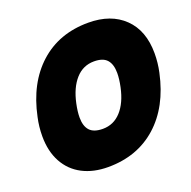

<svg xmlns="http://www.w3.org/2000/svg" viewBox="-129 -840 975 982"><g transform="rotate(-20 359.0 -349.5)"><path d="M33 -248Q33 -300 44 -349Q80 -522 186.5 -618Q293 -714 452 -714Q575 -714 646.5 -644.5Q718 -575 718 -451Q718 -399 707 -349Q670 -176 563 -80.5Q456 15 297 15Q217 15 157.5 -16Q98 -47 65.5 -106.5Q33 -166 33 -248ZM495 -347Q504 -389 504 -422Q504 -469 482.5 -493.5Q461 -518 412 -518Q352 -518 311.5 -472.5Q271 -427 254 -347Q245 -305 245 -273Q245 -226 267 -202Q289 -178 338 -178Q397 -178 437.5 -222.5Q478 -267 495 -347Z"/></g></svg>

Font: Prompt ExtraBold
Style: Italic
Weight: 800
Italic angle: -12°
Designer: Katatrad Team
Foundry: CadsonDemak
Version: Version 1.001